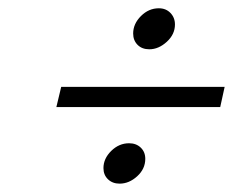

<svg xmlns="http://www.w3.org/2000/svg" viewBox="-20 -478 567 464"><path d="M522.9 -268.1 512.2 -219.2H116.2L127.9 -268.1ZM301.8 -397Q301.8 -420.4 320.6 -439.2Q339.4 -458 363.8 -458Q380.9 -458 391.8 -446.8Q402.8 -435.5 402.8 -418.9Q402.8 -395 383.1 -377Q363.3 -358.9 340.8 -358.9Q323.2 -358.9 312.5 -369.6Q301.8 -380.4 301.8 -397ZM230 -71.8Q230 -94.7 248.8 -113.3Q267.6 -131.8 292 -131.8Q309.1 -131.8 320.1 -121.3Q331.1 -110.8 331.1 -94.2Q331.1 -69.8 311.5 -52Q292 -34.2 269 -34.2Q252 -34.2 241 -44.7Q230 -55.2 230 -71.8Z"/></svg>

Font: Common Serif Medium
Style: Italic
Weight: 500
Italic angle: -12°
Designer: Philipp H. Poll, Khaled Hosny
Foundry: Stefan Peev, Context Ltd.
Version: Version 1.026